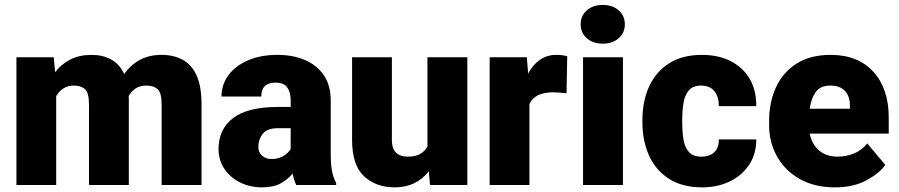

<svg xmlns="http://www.w3.org/2000/svg" viewBox="-20 -765 3716 794"><path d="M284.2 -411.1Q260.7 -411.1 242.4 -399.4Q224.1 -387.7 212.4 -367.7V0H47.9V-528.3H202.1L208 -466.3Q233.4 -500 271.2 -519Q309.1 -538.1 358.4 -538.1Q404.8 -538.1 439.7 -519Q474.6 -500 493.7 -458.5Q518.6 -495.6 557.4 -516.8Q596.2 -538.1 648.4 -538.1Q696.8 -538.1 734.1 -518.6Q771.5 -499 792.5 -454.1Q813.5 -409.2 813.5 -332.5V0H648.4V-332.5Q648.4 -381.8 631.6 -396.5Q614.7 -411.1 585.4 -411.1Q560.1 -411.1 541.7 -399.7Q523.4 -388.2 512.2 -367.7Q512.7 -360.4 512.7 -352.5V0H348.1V-331.5Q348.1 -381.8 331.3 -396.5Q314.5 -411.1 284.2 -411.1Z M1205.1 0Q1195.8 -19 1189.9 -47.4Q1170.9 -23.4 1140.9 -6.8Q1110.8 9.8 1063 9.8Q1014.2 9.8 973.4 -10.3Q932.6 -30.3 908.2 -66.2Q883.8 -102.1 883.8 -148.9Q883.8 -230.5 943.8 -276.6Q1003.9 -322.8 1131.3 -322.8H1182.1V-350.6Q1182.1 -383.8 1167.7 -403.6Q1153.3 -423.3 1119.1 -423.3Q1060.5 -423.3 1060.5 -365.7H896Q896 -415 924.6 -453.9Q953.1 -492.7 1005.4 -515.4Q1057.6 -538.1 1127.9 -538.1Q1190.9 -538.1 1240.5 -517.1Q1290 -496.1 1318.8 -454.3Q1347.7 -412.6 1347.7 -349.6V-133.3Q1347.7 -81.5 1353.5 -54.9Q1359.4 -28.3 1370.1 -8.3V0ZM1102.1 -107.4Q1132.3 -107.4 1152.8 -120.4Q1173.3 -133.3 1182.1 -149.4V-234.9H1130.4Q1084.5 -234.9 1066.4 -211.4Q1048.3 -188 1048.3 -157.7Q1048.3 -135.3 1063.7 -121.3Q1079.1 -107.4 1102.1 -107.4Z M1758.3 0 1753.4 -56.6Q1729 -25.4 1693.6 -7.8Q1658.2 9.8 1612.8 9.8Q1534.7 9.8 1485.4 -36.1Q1436 -82 1436 -186.5V-528.3H1600.6V-185.5Q1600.6 -117.2 1667 -117.2Q1697.8 -117.2 1717.3 -128.2Q1736.8 -139.2 1747.6 -158.7V-528.3H1912.6V0Z M2325.7 -532.2 2322.8 -379.4Q2313 -380.4 2296.4 -381.8Q2279.8 -383.3 2268.6 -383.3Q2191.4 -383.3 2169.4 -335V0H2004.9V-528.3H2158.7L2164.1 -460.9Q2183.6 -497.6 2213.1 -517.8Q2242.7 -538.1 2280.3 -538.1Q2307.6 -538.1 2325.7 -532.2Z M2381.3 -664.6Q2381.3 -699.7 2406.7 -722.2Q2432.1 -744.6 2472.7 -744.6Q2513.2 -744.6 2538.6 -722.2Q2564 -699.7 2564 -664.6Q2564 -629.4 2538.6 -606.9Q2513.2 -584.5 2472.7 -584.5Q2432.1 -584.5 2406.7 -606.9Q2381.3 -629.4 2381.3 -664.6ZM2556.2 -528.3V0H2391.1V-528.3Z M2880.4 -117.2Q2915 -117.2 2934.3 -136Q2953.6 -154.8 2952.6 -188.5H3107.4Q3107.9 -128.9 3078.4 -84.2Q3048.8 -39.6 2998.3 -14.9Q2947.8 9.8 2884.3 9.8Q2801.8 9.8 2746.8 -25.4Q2691.9 -60.5 2664.3 -121.3Q2636.7 -182.1 2636.7 -258.3V-269.5Q2636.7 -346.2 2664.1 -406.7Q2691.4 -467.3 2746.3 -502.7Q2801.3 -538.1 2883.3 -538.1Q2949.2 -538.1 2999.8 -513.2Q3050.3 -488.3 3079.1 -440.9Q3107.9 -393.6 3107.4 -326.2H2952.6Q2953.6 -361.8 2935.3 -386.5Q2917 -411.1 2879.4 -411.1Q2845.7 -411.1 2828.9 -391.6Q2812 -372.1 2806.6 -339.8Q2801.3 -307.6 2801.3 -269.5V-258.3Q2801.3 -219.2 2806.6 -187.3Q2812 -155.3 2829.1 -136.2Q2846.2 -117.2 2880.4 -117.2Z M3433.1 9.8Q3347.2 9.8 3286.1 -25.4Q3225.1 -60.5 3192.9 -118.9Q3160.6 -177.2 3160.6 -246.6V-265.1Q3160.6 -342.3 3189 -404.1Q3217.3 -465.8 3274.2 -502Q3331.1 -538.1 3415.5 -538.1Q3527.8 -538.1 3591.6 -468.3Q3655.3 -398.4 3655.3 -279.3V-212.4H3328.6Q3337.4 -168.5 3367.2 -142.8Q3397 -117.2 3443.8 -117.2Q3477.5 -117.2 3510.3 -129.9Q3543 -142.6 3566.4 -171.9L3641.1 -83Q3616.7 -48.3 3563 -19.3Q3509.3 9.8 3433.1 9.8ZM3414.1 -411.1Q3372.1 -411.1 3353 -384Q3334 -356.9 3328.6 -315.4H3494.6V-328.1Q3495.1 -367.2 3474.1 -389.2Q3453.1 -411.1 3414.1 -411.1Z"/></svg>

Font: Vazirmatn RD UI FD Black
Style: Regular
Weight: 900
Designer: Saber Rastikerdar
Foundry: Saber Rastikerdar
Version: Version 33.003